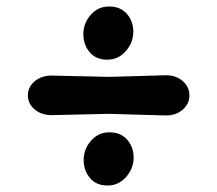

<svg xmlns="http://www.w3.org/2000/svg" viewBox="-20 -670 670 592"><path d="M316 -433 492 -438Q523 -438 543.5 -420Q564 -402 564 -376Q564 -350 543.5 -332Q523 -314 492 -314L316 -319L139 -315Q108 -315 87 -332.5Q66 -350 66 -376Q66 -402 87 -419.5Q108 -437 139 -437ZM317.5 -262Q352 -262 372 -239.5Q392 -217 392 -184Q392 -151 369 -124.5Q346 -98 311.5 -98Q277 -98 257.5 -121Q238 -144 238 -177Q238 -210 260.5 -236Q283 -262 317.5 -262ZM316.5 -650Q351 -650 371 -627.5Q391 -605 391 -572Q391 -539 368 -512.5Q345 -486 310.5 -486Q276 -486 256.5 -509Q237 -532 237 -565Q237 -598 259.5 -624Q282 -650 316.5 -650Z"/></svg>

Font: Delius Unicase
Style: Bold
Weight: 700
Designer: Natalia Raices
Foundry: Natalia Raices
Version: Version 1.001